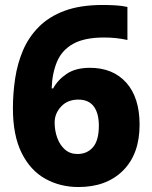

<svg xmlns="http://www.w3.org/2000/svg" viewBox="-20 -743 612 773"><path d="M296 10Q222 10 162 -23.5Q102 -57 67 -127.5Q32 -198 32 -307Q32 -367 41 -427Q50 -487 72.5 -540Q95 -593 136 -634.5Q177 -676 240 -699.5Q303 -723 394 -723Q418 -723 444.5 -721.5Q471 -720 493 -715V-582Q471 -587 447.5 -589.5Q424 -592 399 -592Q320 -592 274.5 -566.5Q229 -541 209.5 -494.5Q190 -448 188 -387H194Q213 -422 249 -446Q285 -470 342 -470Q435 -470 488.5 -410Q542 -350 542 -241Q542 -123 475.5 -56.5Q409 10 296 10ZM292 -123Q331 -123 354.5 -150.5Q378 -178 378 -237Q378 -287 357.5 -314.5Q337 -342 295 -342Q252 -342 226 -314Q200 -286 200 -250Q200 -217 210.5 -188Q221 -159 241.5 -141Q262 -123 292 -123Z"/></svg>

Font: Noto Sans Tamil ExtraBold
Style: Regular
Weight: 800
Designer: Jelle Bosma - Monotype Design Team
Foundry: Monotype Imaging Inc.
Version: Version 2.004; ttfautohint (v1.8.4.7-5d5b)